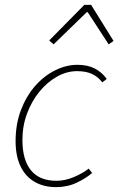

<svg xmlns="http://www.w3.org/2000/svg" viewBox="-20 -756 486 788"><path d="M210 12Q159 12 121.5 -10Q84 -32 64 -74Q44 -116 44 -176Q44 -247 66 -304.5Q88 -362 124.5 -403.5Q161 -445 206.5 -467.5Q252 -490 298 -490Q340 -490 369.5 -474.5Q399 -459 418 -432L400 -418Q381 -442 356.5 -453Q332 -464 296 -464Q254 -464 214 -441.5Q174 -419 142 -380Q110 -341 91 -290Q72 -239 72 -182Q72 -100 107 -57Q142 -14 212 -14Q247 -14 283.5 -29.5Q320 -45 344 -64L358 -46Q334 -25 295.5 -6.5Q257 12 210 12ZM200 -574 182 -590 326 -736H354L446 -588L426 -574L340 -706H336Z"/></svg>

Font: Source Sans Variable
Style: Italic
Weight: 200
Italic angle: -11°
Designer: Paul D. Hunt
Foundry: Adobe Systems Incorporated
Version: Version 3.006;hotconv 1.0.111;makeotfexe 2.5.65597